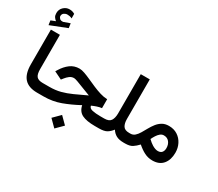

<svg xmlns="http://www.w3.org/2000/svg" viewBox="-183 -1288 2173 1917"><g transform="rotate(30 903.5 -329.5)"><path d="M73.2 -712.4Q56.6 -725.6 46.1 -741.7Q35.6 -757.8 35.6 -785.6Q35.6 -828.1 65.2 -855.7Q94.7 -883.3 132.8 -883.3Q151.4 -883.3 165.5 -879.2Q179.7 -875 193.8 -866.7L194.3 -814.5Q179.2 -822.3 165.8 -824.7Q152.3 -827.1 139.6 -827.1Q119.6 -827.1 102.3 -814.9Q85 -802.7 85 -779.3Q85.4 -765.1 98.9 -752Q112.3 -738.8 139.2 -742.7Q140.1 -742.7 141.4 -743.2Q142.6 -743.7 143.6 -744.1L210.9 -768.1L218.3 -716.3L28.3 -641.1L21 -691.9ZM71.3 -614.3H175.3V-219.7Q175.3 -158.7 196 -135.3Q216.8 -111.8 266.6 -111.8H278.8V0H266.6Q167.5 0 119.4 -52.5Q71.3 -105 71.3 -214.4Z M594.2 67.4 672.4 145.5 594.2 223.6 516.1 145.5ZM905.3 -293.5V-190.4Q881.3 -188 852.8 -178.7Q824.2 -169.4 796.9 -156.7Q800.8 -128.4 838.1 -120.1Q875.5 -111.8 933.6 -111.8H960.4V0H931.6Q836.4 0 784.7 -25.1Q732.9 -50.3 718.8 -117.2Q625 -66.4 534.7 -33.2Q444.3 0 340.8 0H259.3V-111.8H342.3Q413.1 -111.8 470.7 -127Q528.3 -142.1 588.9 -169.7Q649.4 -197.3 728 -234.4Q680.2 -252 636 -269.8Q591.8 -287.6 559.6 -299.3Q527.3 -311 514.6 -311Q486.3 -311 464.1 -293.9Q441.9 -276.9 425.3 -255.4L406.7 -231.9L316.9 -275.9L330.6 -297.9Q363.8 -352.1 408.9 -386.2Q454.1 -420.4 515.1 -420.4Q540.5 -420.4 575.4 -408Q610.4 -395.5 651.1 -377Q691.9 -358.4 735.6 -339.6Q779.3 -320.8 822.5 -307.6Q865.7 -294.4 905.3 -293.5Z M1070.8 -222.7V-677.7H1174.8V-221.7Q1174.8 -171.4 1193.1 -141.6Q1211.4 -111.8 1262.7 -111.8H1278.3V0H1263.7Q1210.4 0 1178 -17.6Q1145.5 -35.2 1124 -69.3Q1099.1 -36.1 1069.1 -18.1Q1039.1 0 977.5 0H940.9V-111.8H975.6Q1031.2 -111.8 1050.8 -141.6Q1070.3 -171.4 1070.8 -222.7Z M1600.6 11.2Q1550.8 11.2 1508.3 -10.3Q1465.8 -31.7 1422.4 -69.8Q1392.6 -38.1 1363.5 -19Q1334.5 0 1280.3 0H1258.8V-111.8H1277.8Q1306.6 -111.8 1327.9 -130.6Q1349.1 -149.4 1366.7 -179Q1384.3 -208.5 1402.6 -241.7Q1420.9 -274.9 1443.8 -304.4Q1466.8 -334 1498.3 -352.8Q1529.8 -371.6 1574.2 -371.6Q1631.8 -371.6 1674.1 -344.2Q1716.3 -316.9 1739.5 -271.2Q1762.7 -225.6 1762.7 -170.9Q1762.7 -88.4 1721.2 -38.6Q1679.7 11.2 1600.6 11.2ZM1577.1 -264.2Q1554.7 -264.2 1536.4 -249Q1518.1 -233.9 1503.7 -211.2Q1489.3 -188.5 1478.5 -165.5Q1493.7 -150.4 1507.8 -139.4Q1522 -128.4 1535.2 -120.1Q1571.8 -98.1 1600.6 -98.1Q1632.3 -98.1 1647.2 -116.7Q1662.1 -135.3 1662.1 -166Q1662.1 -208 1639.6 -236.1Q1617.2 -264.2 1577.1 -264.2Z"/></g></svg>

Font: Vazirmatn UI Medium
Style: Regular
Weight: 500
Designer: Saber Rastikerdar
Foundry: Saber Rastikerdar
Version: Version 33.003